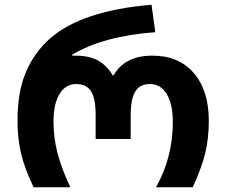

<svg xmlns="http://www.w3.org/2000/svg" viewBox="-20 -791 956 811"><path d="M54 -281Q54 -403 89.5 -486.5Q125 -570 192 -629Q326 -746 620 -771L636 -655Q417 -639 285 -560V-556H299Q356 -556 393 -536Q430 -516 456 -473H460Q507 -556 624 -556Q735 -556 798.5 -482.5Q862 -409 862 -281Q862 -205 846.5 -142.5Q831 -80 794 0H639Q710 -126 710 -276Q710 -351 684.5 -393.5Q659 -436 613 -436Q571 -436 551.5 -404.5Q532 -373 532 -305V-204H384V-305Q384 -375 364.5 -405.5Q345 -436 302 -436Q257 -436 231.5 -394Q206 -352 206 -278Q206 -209 223 -144Q240 -79 277 0H122Q84 -79 69 -142.5Q54 -206 54 -281Z"/></svg>

Font: Noto Sans Georgian
Style: Regular
Weight: 600
Designer: Monotype Design team
Foundry: Monotype Imaging Inc.
Version: Version 1.000